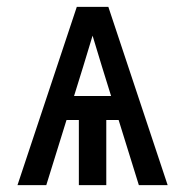

<svg xmlns="http://www.w3.org/2000/svg" viewBox="-20 -540 540 560"><path d="M31 0 204 -520H296L469 0H385L326 -190H290V0H210V-190H174L115 0ZM304 -260 277 -347Q270 -369 263.5 -391.5Q257 -414 250 -436Q243 -414 236.5 -391.5Q230 -369 223 -347L196 -260Z"/></svg>

Font: Iosevka Medium
Style: Regular
Weight: 500
Monospace: yes
Designer: Belleve Invis
Foundry: Belleve Invis
Version: Version 32.5.0; ttfautohint (v1.8.4)